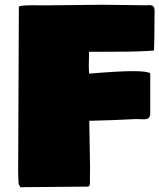

<svg xmlns="http://www.w3.org/2000/svg" viewBox="-20 -759 660 795"><path d="M620.1 -714.4 619.6 -668.9Q619.6 -602.1 617.7 -549.8Q560.5 -544.9 461.4 -544.9L348.6 -544.4V-530.3L347.7 -487.3Q347.7 -470.2 349.1 -454.1Q471.2 -464.4 530 -464.4Q588.9 -464.4 602.1 -455.6V-292Q602.1 -275.9 595.7 -270.5Q589.4 -265.1 576.2 -265.1H569.8L543.5 -266.1Q456.1 -261.2 349.6 -258.8L353 -64.5L352.5 -47.9V-2Q352.5 12.7 343.8 13.7L64.5 16.1Q63.5 13.2 57.1 2.9Q55.2 -29.3 55.2 -51.8L58.1 -731Q58.1 -737.3 124.5 -737.3L136.7 -736.8H169.9L405.8 -739.3L573.2 -737.3H589.8L597.2 -737.8Q610.8 -737.8 615.5 -731.7Q620.1 -725.6 620.1 -714.4Z"/></svg>

Font: Bowlby One
Style: Regular
Weight: 400
Designer: vernon adams
Foundry: vernon adams
Version: Version 1.001